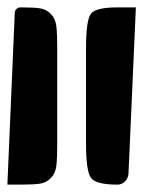

<svg xmlns="http://www.w3.org/2000/svg" viewBox="-20 -510 388 520"><path d="M213 -120V-380Q213 -456 226.5 -473Q240 -490 298 -490H348L328 -40Q327 -27 318.5 -18.5Q310 -10 298 -10Q241 -10 227 -27.5Q213 -45 213 -120ZM0 -10 20 -475Q20 -481 24.5 -485.5Q29 -490 35 -490Q71 -490 88 -487.5Q105 -485 117.5 -472.5Q130 -460 132.5 -440Q135 -420 135 -380V-120Q135 -80 132.5 -60Q130 -40 117.5 -27.5Q105 -15 88 -12.5Q71 -10 35 -10Z"/></svg>

Font: PrimecolorB
Style: Medium
Weight: 500
Designer: gluk
Foundry: gluk
Version: Version 0.672